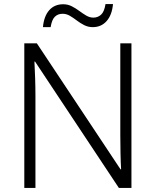

<svg xmlns="http://www.w3.org/2000/svg" viewBox="-20 -928 769 948"><path d="M629 0H567L153 -624H150Q152 -585 153.5 -541.5Q155 -498 155 -451V0H100V-714H162L575 -92H578Q576 -123 575 -171Q574 -219 574 -261V-714H629ZM192 -794Q197 -848 223 -877.5Q249 -907 292 -907Q315 -907 334.5 -897Q354 -887 371.5 -874Q389 -861 406 -851Q423 -841 441 -841Q463 -841 479 -855.5Q495 -870 501 -908H538Q533 -854 506.5 -824Q480 -794 438 -794Q415 -794 395.5 -804Q376 -814 359 -827Q342 -840 325 -850Q308 -860 289 -860Q266 -860 251 -845.5Q236 -831 230 -794Z"/></svg>

Font: Noto Sans Arabic UI Lt
Style: Regular
Weight: 300
Designer: Monotype Design Team, Nadine Chahine and Nizar Qandah
Foundry: Monotype Imaging Inc.
Version: Version 2.010; ttfautohint (v1.8.4.7-5d5b)